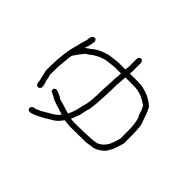

<svg xmlns="http://www.w3.org/2000/svg" viewBox="-169 -917 1338 1338"><g transform="rotate(45 500.0 -248.0)"><path d="M539.1 -654.3Q554.7 -654.3 558.6 -632.8V-554.7Q558.6 -544.9 556.6 -525.4H650.4Q684.6 -525.4 746.1 -502Q816.4 -463.4 818.4 -447.3Q831.5 -428.7 865.2 -326.2Q871.1 -282.2 871.1 -232.4V-150.4Q853.5 -90.3 841.8 -64.5Q838.9 -62 822.3 -31.2Q771 23.4 714.8 23.4Q714.8 25.4 673.8 29.3Q660.6 29.3 521.5 31.2Q512.7 31.2 464.8 25.4Q432.6 72.8 398.4 87.9Q306.2 147.9 253.9 158.2H252Q230.5 154.8 230.5 136.7Q236.3 113.3 267.6 113.3Q267.6 110.8 302.7 97.7Q305.2 94.7 365.2 60.5Q413.6 32.7 421.9 11.7Q327.1 -15.6 306.6 -27.3Q306.6 -29.3 257.8 -52.7L253.9 -66.4Q253.9 -82 275.4 -85.9Q314 -75.2 341.8 -54.7Q347.7 -54.7 447.3 -23.4Q468.8 -56.6 484.4 -140.6Q502 -177.7 502 -314.5Q505.4 -333 507.8 -437.5Q511.7 -437.5 511.7 -480.5V-482.4H449.2L384.8 -474.6Q334 -469.7 273.4 -427.7Q271 -422.4 238.3 -402.3Q211.9 -372.1 183.6 -328.1Q177.7 -317.4 171.9 -232.4Q169.4 -232.4 168 -125Q173.3 -116.7 179.7 -76.2Q191.4 -49.8 191.4 -23.4Q185.1 -5.9 169.9 -5.9Q146.5 -5.9 146.5 -46.9Q128.9 -115.2 127 -130.9Q127 -304.2 158.2 -400.4Q158.2 -409.7 179.7 -482.4Q179.7 -524.9 207 -529.3Q222.7 -529.3 226.6 -507.8Q216.8 -459 216.8 -455.1Q213.9 -455.1 207 -429.7Q247.6 -456.5 265.6 -472.7Q298.3 -496.1 363.3 -513.7L441.4 -523.4H509.8Q517.6 -523.4 517.6 -568.4V-632.8Q521 -654.3 539.1 -654.3ZM552.7 -484.4V-482.4Q552.7 -458.5 546.9 -396.5V-365.2Q542.5 -205.6 531.2 -148.4Q527.8 -148.4 513.7 -76.2L496.1 -29.3Q496.1 -26.9 488.3 -15.6Q488.3 -9.8 523.4 -9.8Q738.3 -9.8 750 -27.3Q778.8 -40 800.8 -76.2Q814.5 -101.6 830.1 -158.2V-230.5Q830.1 -330.6 804.7 -369.1Q784.2 -441.4 765.6 -441.4Q711.9 -480.5 646.5 -484.4Z"/></g></svg>

Font: CEF Fonts CJK Mono
Style: Regular
Weight: 400
Designer: PartyBoss (派对大魔王)
Version: Release 2.25